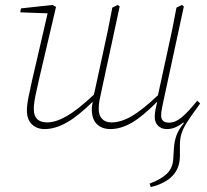

<svg xmlns="http://www.w3.org/2000/svg" viewBox="-20 -511 840 778"><path d="M656 12Q634 12 620.5 -1.5Q607 -15 607 -37Q607 -51 610 -66.5Q613 -82 617 -99Q559 -40 514.5 -14Q470 12 427 12Q393 12 372.5 -8Q352 -28 352 -68Q352 -83 356 -99Q296 -40 249.5 -14Q203 12 161 12Q129 12 109 -7.5Q89 -27 89 -63Q89 -86 95.5 -117.5Q102 -149 109 -181L173 -457L62 -461L65 -477L193 -491L207 -483L139 -193Q132 -162 124.5 -127.5Q117 -93 117 -69Q117 -15 171 -15Q206 -15 250.5 -40.5Q295 -66 360 -127Q361 -130 361.5 -132.5Q362 -135 363 -138L399 -304Q409 -348 418 -392.5Q427 -437 435 -480L457 -491L465 -485L390 -137Q386 -120 383 -103.5Q380 -87 380 -69Q380 -44 393.5 -29.5Q407 -15 431 -15Q471 -15 515 -41Q559 -67 620 -125L659 -304Q669 -348 678 -392Q687 -436 695 -480L717 -491L725 -485L643 -105Q640 -90 636.5 -73.5Q633 -57 633 -43Q633 -14 665 -14Q691 -14 718 -37Q745 -60 779 -103L791 -92Q787 -86 783 -80Q779 -74 774 -68Q749 -34 735 -11Q721 12 715 32Q709 52 709 77V121Q709 218 591 247L586 233Q632 216 656 193Q680 170 682 133L685 86Q687 60 695.5 36.5Q704 13 725 -12L723 -15Q707 -2 690.5 5Q674 12 656 12Z"/></svg>

Font: Source Serif 4 SmText ExtraLight
Style: Italic
Weight: 200
Italic angle: -12°
Designer: Frank Grießhammer
Foundry: Adobe
Version: Version 4.005;hotconv 1.1.0;makeotfexe 2.6.0